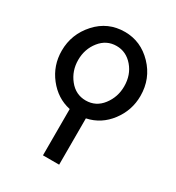

<svg xmlns="http://www.w3.org/2000/svg" viewBox="-170 -810 840 915"><g transform="rotate(30 250.0 -352.5)"><path d="M33 -477Q33 -568 95 -636.5Q157 -705 250 -705Q338 -705 402 -638.5Q466 -572 466 -477Q466 -398 418 -334.5Q370 -271 295 -255H294V0H205V-255H204Q131 -271 82 -333.5Q33 -396 33 -477ZM250 -328Q306 -328 341 -373.5Q376 -419 376 -478Q376 -541 339 -584Q302 -627 249 -627Q194 -627 158.5 -582.5Q123 -538 123 -478Q123 -418 159 -373Q195 -328 250 -328Z"/></g></svg>

Font: CMU Sans Serif
Style: Medium
Weight: 500
Version: Version 0.7.0